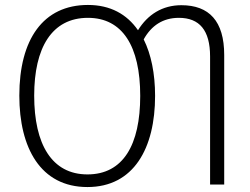

<svg xmlns="http://www.w3.org/2000/svg" viewBox="-20 -745 1009 775"><path d="M606 -358C606 -448 590 -526 560 -586C591 -642 638 -673 702 -673C785 -673 828 -623 828 -517V0H885V-523C885 -660 824 -724 712 -724C635 -724 576 -686 537 -623C492 -688 425 -725 335 -725C154 -725 58 -586 58 -359C58 -149 143 10 333 10C520 10 606 -147 606 -358ZM118 -359C118 -552 189 -673 335 -673C474 -673 546 -559 546 -358C546 -160 477 -41 333 -41C189 -41 118 -163 118 -359Z"/></svg>

Font: Noto Sans SemiCondensed Light
Style: Regular
Weight: 300
Width: 4
Designer: Monotype Design Team
Foundry: Monotype Imaging Inc.
Version: Version 2.013